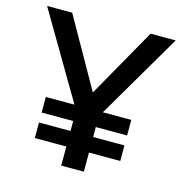

<svg xmlns="http://www.w3.org/2000/svg" viewBox="-104 -797 856 894"><g transform="rotate(15 324.0 -350.5)"><path d="M14 -701H135L324 -367L513 -701H634L393 -290H530V-215H379V-167H530V-92H379V0H270V-92H118V-167H270V-215H118V-290H256Z"/></g></svg>

Font: LT Superior Semi-bold
Style: Regular
Weight: 600
Designer: Daniel Lyons
Foundry: LyonsType
Version: Version 1.0